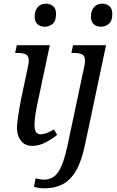

<svg xmlns="http://www.w3.org/2000/svg" viewBox="-20 -781 635 1041"><path d="M224 -636Q199 -636 183.5 -649.5Q168 -663 168 -691Q168 -723 184.5 -742Q201 -761 228 -761Q252 -761 268 -747.5Q284 -734 284 -706Q284 -667 265 -651.5Q246 -636 224 -636ZM155 10Q115 10 93.5 -18Q72 -46 72 -85Q72 -106 76 -135Q80 -164 85 -193.5Q90 -223 94 -242L133 -426Q136 -441 136 -452Q136 -479 119.5 -486.5Q103 -494 75 -494H62L71 -536H250L182 -215Q180 -204 176 -183Q172 -162 169.5 -140Q167 -118 167 -104Q167 -53 200 -53Q217 -53 235 -60.5Q253 -68 272 -79L290 -50Q268 -31 230.5 -10.5Q193 10 155 10ZM529 -636Q504 -636 488.5 -649.5Q473 -663 473 -691Q473 -723 489.5 -742Q506 -761 533 -761Q557 -761 573 -747.5Q589 -734 589 -706Q589 -667 570 -651.5Q551 -636 529 -636ZM222 240Q207 240 190.5 237.5Q174 235 164 232L173 186Q181 188 194.5 190.5Q208 193 219 193Q268 193 296.5 150.5Q325 108 346 8L438 -426Q441 -441 441 -452Q441 -479 424.5 -486.5Q408 -494 380 -494H367L376 -536H555L440 8Q421 97 390.5 147.5Q360 198 318 219Q276 240 222 240Z"/></svg>

Font: NotoSerif-Italic
Style: Regular
Weight: 400
Italic angle: -12°
Designer: Monotype Design Team
Foundry: Monotype Imaging Inc.
Version: Version 2.007; ttfautohint (v1.8) -l 8 -r 50 -G 200 -x 14 -D